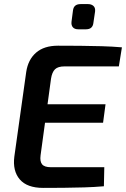

<svg xmlns="http://www.w3.org/2000/svg" viewBox="-20 -915 615 937"><path d="M263 -692Q316 -692 370.5 -691.5Q425 -691 477 -689.5Q529 -688 575 -684L560 -591H295Q263 -591 248.5 -577Q234 -563 229 -531L178 -157Q174 -127 185.5 -113Q197 -99 228 -99H489L487 -6Q441 -2 391 -0.5Q341 1 290 1.5Q239 2 191 2Q112 2 76.5 -39.5Q41 -81 50 -151L108 -564Q117 -624 156 -658Q195 -692 263 -692ZM105 -406H495L483 -316H91ZM410 -895Q426 -895 436 -886Q446 -877 444 -859L436 -805Q433 -772 400 -772H362Q344 -772 335.5 -782Q327 -792 329 -809L336 -863Q338 -880 347.5 -887.5Q357 -895 373 -895Z"/></svg>

Font: Exo 2 SemiBold
Style: Italic
Weight: 600
Italic angle: -8°
Designer: Natanael Gama
Foundry: Natanael Gama
Version: Version 2.010